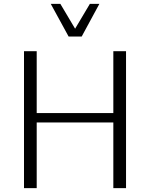

<svg xmlns="http://www.w3.org/2000/svg" viewBox="-20 -976 778 996"><path d="M104.5 0V-710.4H170.4V-389.6H567.9V-710.4H633.8V0H567.9V-340.8H170.4V0ZM335.9 -786.6 243.2 -956.1H293L369.6 -827.1L446.3 -956.1H495.6L403.8 -786.6Z"/></svg>

Font: Comme ExtraLight
Style: Regular
Weight: 250
Version: Version 1.000;gftools[0.9.27]